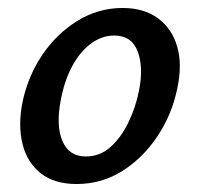

<svg xmlns="http://www.w3.org/2000/svg" viewBox="-20 -450 500 481"><path d="M172 11Q116 11 82 -16Q48 -43 36.5 -89Q25 -135 36 -192Q49 -257 85 -311Q121 -365 173.5 -397.5Q226 -430 287 -430Q341 -430 376 -404Q411 -378 424 -333Q437 -288 424 -228Q411 -164 375 -109.5Q339 -55 287 -22Q235 11 172 11ZM195 -58Q230 -58 256.5 -81.5Q283 -105 301.5 -143Q320 -181 328 -222Q340 -281 325 -321Q310 -361 266 -361Q235 -361 207.5 -340.5Q180 -320 160.5 -283.5Q141 -247 132 -198Q120 -135 136.5 -96.5Q153 -58 195 -58Z"/></svg>

Font: Ysabeau Office SemiBold
Style: Italic
Weight: 600
Italic angle: -12°
Designer: Christian Thalmann (Catharsis Fonts)
Version: Version 2.001;gftools[0.9.30]; featfreeze: tnum,lnum,ss02